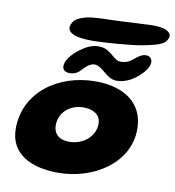

<svg xmlns="http://www.w3.org/2000/svg" viewBox="-95 -956 969 1062"><g transform="rotate(10 389.5 -425.0)"><path d="M358 -730.5C415.5 -730 590.5 -742.5 647 -755.5C690 -763.5 745.5 -776 764.5 -797C777 -813.5 782 -827.5 777 -840C765 -860 739.5 -869 705 -871.5C668 -875.5 515 -863 446 -862C402.5 -861.5 346.5 -859.5 310 -852.5C274.5 -842.5 244 -832 233 -807C216.5 -777 228 -759.5 251 -747.5C275 -735 313.5 -731 358 -730.5ZM269.5 -532.5C298 -532.5 318 -545.5 332 -562C350 -583.5 375.5 -603.5 396.5 -603.5C444 -603.5 473.5 -536 531 -536C581 -536 622.5 -560.5 653.5 -588.5C679.5 -612 704 -641 704 -669.5C704 -690 690.5 -703 669.5 -703C651 -703 632 -694 606.5 -671C584.5 -652 562.5 -643.5 537 -643.5C491 -643.5 476 -706 402.5 -706C364 -706 331 -688.5 300 -665C258 -634.5 229 -595 229 -566C229 -542 246.5 -532.5 269.5 -532.5ZM301.5 21.5C499.5 21.5 692 -99.5 692 -292C692 -439 579 -512.5 421 -512.5C210 -512.5 29.5 -383 29.5 -179C29.5 -38 148 21.5 301.5 21.5ZM332 -158C273 -158 244 -190.5 244 -234.5C244 -308 303.5 -359 379.5 -359C431 -359 476 -336.5 476 -284C476 -213 411.5 -158 332 -158Z"/></g></svg>

Font: Gluten
Style: Bold Italic
Weight: 700
Italic angle: -13°
Designer: Tyler Finck
Foundry: Etcetera Type Company
Version: Version 0.920